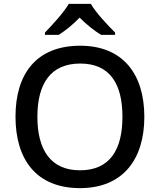

<svg xmlns="http://www.w3.org/2000/svg" viewBox="-20 -961 825 991"><path d="M449 -941H335C309 -896 249 -831 212 -793V-781H283C318 -803 356 -834 391 -870C427 -834 467 -802 502 -781H574V-793C537 -830 474 -896 449 -941ZM725 -358C725 -580 613 -725 394 -725C167 -725 60 -579 60 -359C60 -138 167 10 393 10C613 10 725 -137 725 -358ZM173 -358C173 -530 242 -633 394 -633C546 -633 612 -530 612 -358C612 -187 546 -82 393 -82C242 -82 173 -187 173 -358Z"/></svg>

Font: Noto Sans Medefaidrin Medium
Style: Regular
Weight: 500
Designer: Dalton Maag Ltd
Foundry: Dalton Maag Ltd
Version: Version 1.002